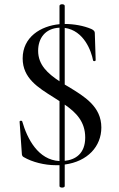

<svg xmlns="http://www.w3.org/2000/svg" viewBox="-20 -746 547 881"><path d="M445 -161C445 -257 368 -303 294 -348C288 -351 283 -355 277 -358V-618C365 -606 399 -512 407 -469C409 -463 419 -465 419 -470L415 -595C415 -602 410 -608 399 -613C364 -628 319 -636 278 -636H277V-719C277 -729 253 -729 253 -719V-635C167 -627 84 -576 84 -478C84 -387 155 -344 225 -300L253 -282V-7C155 -12 105 -109 82 -189C80 -194 69 -193 70 -187L80 -44C80 -33 83 -28 89 -25C128 -2 185 12 236 12H253V108C253 117 277 117 277 108V9C382 -5 445 -74 445 -161ZM155 -513C155 -570 187 -616 253 -619V-373C199 -409 155 -448 155 -513ZM277 -8V-266C329 -230 371 -188 371 -115C371 -41 326 -13 277 -8Z"/></svg>

Font: Cormorant Infant Book
Style: Regular
Weight: 500
Designer: Christian Thalmann (Catharsis Fonts)
Version: Version 1.000;PS 002.000;hotconv 1.0.88;makeotf.lib2.5.64775